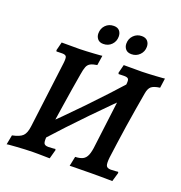

<svg xmlns="http://www.w3.org/2000/svg" viewBox="-147 -955 1025 1090"><g transform="rotate(20 365.0 -410.0)"><path d="M193 -84 149 -142Q256 -245 360 -353Q464 -461 565 -574L611 -516Q503 -411 398 -303Q293 -195 193 -84ZM13 10 24 -48Q69 -57 86.5 -74.5Q104 -92 109 -134L159 -532Q163 -564 158 -573.5Q153 -583 133 -583Q123 -583 110.5 -582.5Q98 -582 99 -582L96 -589L109 -640Q109 -640 128.5 -640Q148 -640 174 -640Q200 -640 218 -640Q236 -640 258.5 -641.5Q281 -643 302.5 -644Q324 -645 338 -646.5Q352 -648 352 -648L343 -589Q317 -585 303 -577.5Q289 -570 282.5 -554Q276 -538 271 -506Q263 -462 255 -410.5Q247 -359 238.5 -305.5Q230 -252 223 -204Q216 -156 212 -120Q208 -82 213 -69.5Q218 -57 240 -57Q256 -57 269.5 -58.5Q283 -60 282 -60L285 -54L270 1Q270 1 259 1Q248 1 232 0.5Q216 0 199 0Q182 0 169 0Q147 0 120.5 1.5Q94 3 70 4.5Q46 6 30 7.5Q14 9 13 10ZM648 1Q648 1 626.5 0.5Q605 0 575.5 0Q546 0 519 0Q505 0 483.5 0.5Q462 1 440.5 1Q419 1 405 1.5Q391 2 391 2L403 -56Q431 -57 448 -65.5Q465 -74 474 -95.5Q483 -117 487 -156L534 -532Q539 -564 534 -573.5Q529 -583 509 -583Q499 -583 486 -582.5Q473 -582 474 -582L471 -589L484 -640Q484 -640 496 -640Q508 -640 525.5 -640Q543 -640 562 -640Q581 -640 594 -640Q612 -640 635 -641.5Q658 -643 679.5 -644Q701 -645 715.5 -646.5Q730 -648 730 -648L722 -590Q685 -585 670.5 -572.5Q656 -560 651 -530Q643 -483 633.5 -427.5Q624 -372 615.5 -315.5Q607 -259 600 -208.5Q593 -158 588 -120Q584 -84 589.5 -70.5Q595 -57 618 -57Q633 -57 647.5 -58.5Q662 -60 661 -60L664 -54ZM503 -713Q479 -713 467.5 -727Q456 -741 456 -760Q456 -790 476 -810Q496 -830 525 -830Q548 -830 560 -816.5Q572 -803 572 -782Q572 -753 552 -733Q532 -713 503 -713ZM333 -713Q310 -713 298.5 -727Q287 -741 287 -760Q287 -790 306.5 -810Q326 -830 356 -830Q379 -830 390.5 -816.5Q402 -803 402 -782Q402 -753 382.5 -733Q363 -713 333 -713Z"/></g></svg>

Font: Alegreya SemiBold
Style: Italic
Weight: 600
Italic angle: -7°
Designer: Juan Pablo del Peral
Foundry: Huerta Tipografica
Version: Version 2.009